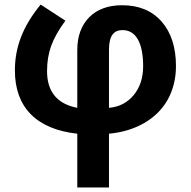

<svg xmlns="http://www.w3.org/2000/svg" viewBox="-20 -577 832 837"><path d="M455.1 240.2V5.9C513.2 0.5 564 -15.1 608.4 -40.5C696.3 -90.8 747.1 -177.7 747.1 -289.1C747.1 -370.6 726.1 -435.5 684.6 -482.9C643.1 -530.3 585.4 -554.2 512.2 -554.2C451.7 -554.2 403.8 -536.6 369.1 -502C334.5 -466.8 316.9 -418.9 316.9 -358.9V-106.9C229 -124 185.1 -177.2 185.1 -267.1C185.1 -306.6 190.9 -343.3 203.1 -377C215.3 -410.6 235.8 -447.3 265.1 -486.8L157.2 -557.1C79.1 -461.9 44.9 -371.1 44.9 -270C44.9 -109.4 138.7 -13.7 316.9 5.9V240.2ZM604 -288.1C604 -237.8 590.3 -195.8 563 -162.6C535.6 -129.4 499.5 -110.8 455.1 -106.9V-359.9C455.1 -422.9 477.1 -445.8 514.2 -445.8C572.8 -445.8 604 -389.6 604 -288.1Z"/></svg>

Font: Noto Reveo Sans
Style: Bold
Weight: 700
Designer: Monotype Design team
Foundry: Monotype Imaging Inc.
Version: Version 1.04